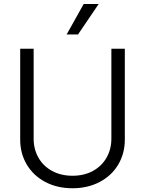

<svg xmlns="http://www.w3.org/2000/svg" viewBox="-20 -958 747 989"><path d="M623 -707V-239.3Q623 -167.5 589.1 -110.4Q555.2 -53.2 493.7 -20.8Q432.1 11.7 353.5 11.7Q274.4 11.7 213.1 -20.8Q151.9 -53.2 117.9 -110.4Q84 -167.5 84 -239.3V-707H153.3V-244.1Q153.3 -189 178.2 -145.5Q203.1 -102.1 248.5 -77.4Q293.9 -52.7 353.5 -52.7Q413.1 -52.7 458.5 -77.4Q503.9 -102.1 528.8 -145.8Q553.7 -189.5 553.7 -244.1V-707ZM411.1 -937.5H488.3L381.8 -780.3H323.2Z"/></svg>

Font: Pretendard GOV Light
Style: Regular
Weight: 300
Designer: Base glyphs from Inter by Rasmus Andersson; Hangeul glyphs from Noto Sans CJK(Source Han Sans) by Jang Soo-young and Kan
Foundry: Kil Hyung-jin
Version: Version 1.309